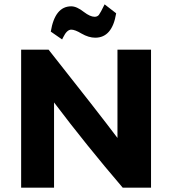

<svg xmlns="http://www.w3.org/2000/svg" viewBox="-20 -861 789 881"><path d="M265 -680 213 -716Q232 -832 307 -832Q332 -832 365 -806Q394 -784 414 -784Q427 -784 434 -793Q441 -802 460 -841L513 -800Q495 -688 417 -688Q387 -688 354 -707Q324 -725 307 -725Q287 -725 270 -690Q268 -685 265 -680ZM77 0V-633H203Q431 -345 519 -228V-633H673V0H543Q376 -195 228 -391V0Z"/></svg>

Font: Tajawal Black
Style: Regular
Weight: 900
Designer: Boutros Fonts
Foundry: Created by Boutros International 2017
Version: Version 1.700